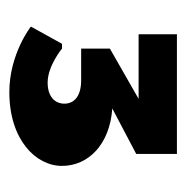

<svg xmlns="http://www.w3.org/2000/svg" viewBox="-14 -726 390 401"><g transform="rotate(90 180.5 -525.0)"><path d="M172 -350C271 -350 326 -405 326 -460C326 -515 281 -560 206 -565L301 -615V-700H51V-620H186L81 -560V-500H147C181 -500 196 -485 196 -465C196 -445 181 -430 152 -430C117 -430 81 -460 81 -460H71L35 -395C35 -395 92 -350 172 -350Z"/></g></svg>

Font: Scada
Style: Bold
Weight: 700
Designer: Jovanny Lemonad
Foundry: Jovanny Lemonad
Version: Version 3.005